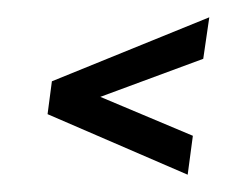

<svg xmlns="http://www.w3.org/2000/svg" viewBox="-20 -241 262 222"><path d="M40 -147 35 -109 197 -39 203 -84 96 -129 215 -173 222 -221Z"/></svg>

Font: Hussar Tani
Style: DwaKurs
Weight: 700
Foundry: Cannot Into Space Fonts
Version: Version 0.92